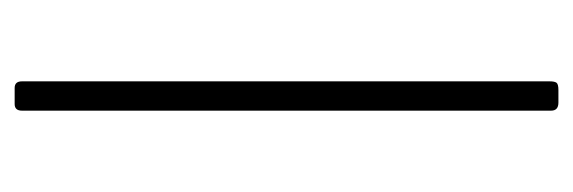

<svg xmlns="http://www.w3.org/2000/svg" viewBox="-280 -502 782 262"><g transform="rotate(-90 111.0 -371.0)"><path d="M131 -12Q131 -5 129 -2.5Q127 0 119 0H102Q91 0 91 -10V-732Q91 -742 100 -742H122Q131 -742 131 -732Z"/></g></svg>

Font: Libre Franklin Thin
Style: Regular
Weight: 100
Designer: Pablo Impallari, Rodrigo Fuenzalida, Nhung Nguyen
Foundry: Impallari Type
Version: Version 3.000